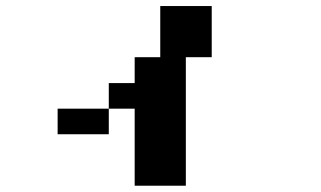

<svg xmlns="http://www.w3.org/2000/svg" viewBox="-20 -462 1040 623"><path d="M167 -26.4V-109.4H333V-26.4ZM333 -109.4V-192.4H417V-276.4H500V-442.4H667V-276.4H583V140.6H417V-109.4Z"/></svg>

Font: KH Dot Dougenzaka 12
Style: Regular
Weight: 400
Designer: Original version for X68000 by Keitarou Hiraki (http://hp.vector.co.jp/authors/VA000874/) / TrueType conversion by Homem
Version: Version 1.00.20150527